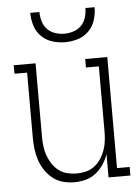

<svg xmlns="http://www.w3.org/2000/svg" viewBox="-53 -782 607 832"><g transform="rotate(-5 250.0 -366.0)"><path d="M237 8Q212 8 187.5 1.5Q163 -5 143.5 -20.5Q124 -36 110 -57Q96 -78 88 -101.5Q80 -125 77 -150Q74 -175 74 -200V-483H19V-520H114V-200Q114 -179 116.5 -158.5Q119 -138 126 -118.5Q133 -99 144.5 -81.5Q156 -64 172.5 -51.5Q189 -39 209 -34Q229 -29 250 -29Q271 -29 291 -34Q311 -39 327.5 -51.5Q344 -64 355.5 -81.5Q367 -99 374 -118.5Q381 -138 383.5 -158.5Q386 -179 386 -200V-483H330V-520H426V-37H481V0H386V-101Q378 -78 364 -57Q350 -36 330.5 -20.5Q311 -5 286.5 1.5Q262 8 237 8ZM250 -600Q222 -600 194.5 -608.5Q167 -617 147 -637Q127 -657 118.5 -684.5Q110 -712 110 -740H150Q150 -720 156 -699.5Q162 -679 176 -664.5Q190 -650 210 -643.5Q230 -637 250 -637Q270 -637 290 -643.5Q310 -650 324 -664.5Q338 -679 344 -699.5Q350 -720 350 -740H390Q390 -712 381.5 -684.5Q373 -657 353 -637Q333 -617 305.5 -608.5Q278 -600 250 -600Z"/></g></svg>

Font: Iosevka Curly Slab Extralight
Style: Regular
Weight: 200
Monospace: yes
Designer: Belleve Invis
Foundry: Belleve Invis
Version: Version 22.1.2; ttfautohint (v1.8.4)